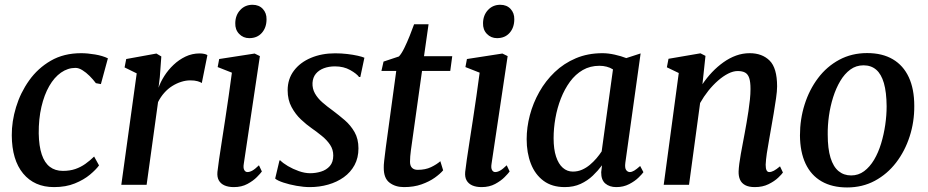

<svg xmlns="http://www.w3.org/2000/svg" viewBox="-20 -792 3978 823"><path d="M211.5 10Q127.5 10 79.2 -48.2Q31 -106.5 30.5 -212Q30 -271 48.8 -332.8Q67.5 -394.5 104.8 -447Q142 -499.5 197.8 -531.8Q253.5 -564 327.5 -564Q355 -564 387.5 -558.5Q420 -553 442.5 -542L412.5 -431.5L391 -435.5Q379 -451.5 364 -466.5Q349 -481.5 333.2 -491.2Q317.5 -501 303.5 -501Q270.5 -501 241.5 -480.8Q212.5 -460.5 191 -423Q169.5 -385.5 157.5 -333.8Q145.5 -282 146 -220Q147 -165.5 159 -129.8Q171 -94 193.8 -76.8Q216.5 -59.5 249.5 -59.5Q279.5 -59.5 302.8 -67.5Q326 -75.5 345.8 -89.5Q365.5 -103.5 383.5 -121L404.5 -83Q392 -65.5 365.8 -43.5Q339.5 -21.5 301 -5.8Q262.5 10 211.5 10Z M500 0 566 -477.5 514 -503 521 -539 650.5 -562.5 671.5 -550 665 -461 659.5 -416Q668 -440.5 684.5 -466.5Q701 -492.5 724 -514.2Q747 -536 775.2 -549.5Q803.5 -563 836 -563Q846 -563 855.5 -561Q865 -559 869 -555.5L845 -436Q840 -440 827.2 -443.8Q814.5 -447.5 795.5 -447.5Q776.5 -447.5 756.8 -441.2Q737 -435 718.2 -423.2Q699.5 -411.5 684 -394Q668.5 -376.5 657.5 -354.5L608.5 0Z M982.5 10Q959 10 942.5 2.8Q926 -4.5 918 -18.8Q910 -33 912 -55Q914 -74.5 919 -108.5Q924 -142.5 930.8 -186.2Q937.5 -230 945.2 -279.5Q953 -329 960.2 -380.5Q967.5 -432 974 -480.5L913 -504.5L919.5 -539L1071.5 -562.5L1094 -551.5L1025 -90Q1022 -72 1027 -63.2Q1032 -54.5 1040.5 -54.5Q1050.5 -54.5 1061.8 -60.8Q1073 -67 1090 -83.5L1102.5 -57Q1097 -49 1081.2 -33Q1065.5 -17 1040.5 -3.5Q1015.5 10 982.5 10ZM1048.5 -628.5Q1022.5 -628.5 1005 -646.8Q987.5 -665 988.5 -693Q989 -727 1009.8 -749.2Q1030.5 -771.5 1062.5 -771.5Q1090 -771.5 1106.5 -753.8Q1123 -736 1122.5 -709.5Q1122.5 -674 1102.5 -651.2Q1082.5 -628.5 1048.5 -628.5Z M1524.5 -462H1519Q1509 -476 1481 -491.8Q1453 -507.5 1416 -507.5Q1389.5 -507.5 1368.2 -499.5Q1347 -491.5 1334 -476Q1321 -460.5 1319.5 -436.5Q1318.5 -412 1330 -391.5Q1341.5 -371 1361.8 -353.2Q1382 -335.5 1406.5 -318Q1432.5 -298.5 1457.8 -276.8Q1483 -255 1499.8 -225.8Q1516.5 -196.5 1516.5 -156Q1516.5 -115.5 1499.8 -84.5Q1483 -53.5 1453.8 -32.5Q1424.5 -11.5 1387 -0.8Q1349.5 10 1308 10Q1282 10 1251 4.5Q1220 -1 1194.5 -9.5Q1169 -18 1159.5 -26.5L1178 -104.5H1181.5Q1192.5 -93 1214 -80.2Q1235.5 -67.5 1261 -58.5Q1286.5 -49.5 1309.5 -49.5Q1333.5 -49.5 1356.2 -56.5Q1379 -63.5 1393.8 -80.2Q1408.5 -97 1408.5 -125.5Q1408.5 -151 1395 -171.2Q1381.5 -191.5 1360 -209Q1338.5 -226.5 1315 -243Q1294 -257.5 1270.2 -279.8Q1246.5 -302 1229.8 -333Q1213 -364 1213 -405Q1213 -453.5 1239.8 -489Q1266.5 -524.5 1312.8 -544Q1359 -563.5 1416.5 -563.5Q1443 -563.5 1468.5 -560.5Q1494 -557.5 1513.8 -553Q1533.5 -548.5 1542 -544.5Z M1745.5 -177.5Q1743 -160 1741.2 -146.8Q1739.5 -133.5 1738.5 -122.2Q1737.5 -111 1737.5 -98.5Q1737.5 -81.5 1746 -72.8Q1754.5 -64 1770.5 -64Q1803.5 -64 1827.5 -75.5Q1851.5 -87 1867.5 -101L1879.5 -62Q1867 -47 1843.5 -30.2Q1820 -13.5 1787 -1.8Q1754 10 1711.5 10Q1674.5 10 1649.5 -9.2Q1624.5 -28.5 1625 -73.5Q1625 -78.5 1625.2 -85.5Q1625.5 -92.5 1626.8 -103Q1628 -113.5 1629.8 -127.8Q1631.5 -142 1634 -162L1678.5 -488H1615L1624 -528L1690 -550Q1701 -561.5 1713 -586Q1725 -610.5 1736.2 -638.5Q1747.5 -666.5 1755 -688H1817L1797.5 -551H1918.5L1910 -488H1789Z M2044.5 10Q2021 10 2004.5 2.8Q1988 -4.5 1980 -18.8Q1972 -33 1974 -55Q1976 -74.5 1981 -108.5Q1986 -142.5 1992.8 -186.2Q1999.5 -230 2007.2 -279.5Q2015 -329 2022.2 -380.5Q2029.5 -432 2036 -480.5L1975 -504.5L1981.5 -539L2133.5 -562.5L2156 -551.5L2087 -90Q2084 -72 2089 -63.2Q2094 -54.5 2102.5 -54.5Q2112.5 -54.5 2123.8 -60.8Q2135 -67 2152 -83.5L2164.5 -57Q2159 -49 2143.2 -33Q2127.5 -17 2102.5 -3.5Q2077.5 10 2044.5 10ZM2110.5 -628.5Q2084.5 -628.5 2067 -646.8Q2049.5 -665 2050.5 -693Q2051 -727 2071.8 -749.2Q2092.5 -771.5 2124.5 -771.5Q2152 -771.5 2168.5 -753.8Q2185 -736 2184.5 -709.5Q2184.5 -674 2164.5 -651.2Q2144.5 -628.5 2110.5 -628.5Z M2660.5 -94.5Q2657.5 -72 2664 -63.2Q2670.5 -54.5 2679.5 -54.5Q2688.5 -54.5 2698.8 -60.8Q2709 -67 2724 -80.5L2738 -54Q2733 -46.5 2717.2 -31Q2701.5 -15.5 2677 -2.8Q2652.5 10 2621.5 10Q2592.5 10 2574.5 -5.5Q2556.5 -21 2557 -54L2560.5 -83.5Q2543.5 -60.5 2521 -39Q2498.5 -17.5 2468.8 -3.8Q2439 10 2401 10Q2346 10 2309.8 -17Q2273.5 -44 2255.5 -90.5Q2237.5 -137 2237.5 -195.5Q2237.5 -246 2251.2 -298.2Q2265 -350.5 2291.8 -398Q2318.5 -445.5 2357.8 -483Q2397 -520.5 2448.2 -542.2Q2499.5 -564 2562.5 -564Q2586.5 -564 2614.8 -557.8Q2643 -551.5 2664.5 -543L2726 -563ZM2607.5 -494.5Q2595 -502.5 2580.2 -506.2Q2565.5 -510 2549.5 -510Q2509.5 -510 2478 -491.8Q2446.5 -473.5 2423.2 -441.8Q2400 -410 2384.2 -369.8Q2368.5 -329.5 2360.8 -285.8Q2353 -242 2353 -199.5Q2353 -152.5 2363.5 -120.8Q2374 -89 2392.5 -72.8Q2411 -56.5 2435.5 -56.5Q2456.5 -56.5 2474.8 -64.5Q2493 -72.5 2508.5 -85.5Q2524 -98.5 2536.8 -113.5Q2549.5 -128.5 2559 -143Z M2991 -431Q3009.5 -458.5 3032.2 -482.5Q3055 -506.5 3081 -525Q3107 -543.5 3135.2 -553.8Q3163.5 -564 3193.5 -564Q3247 -564 3279 -532.2Q3311 -500.5 3311 -421.5Q3311 -401.5 3306.5 -370.5Q3302 -339.5 3296.5 -306.5Q3291 -273.5 3286 -246Q3282 -220.5 3276.5 -191.5Q3271 -162.5 3267 -135Q3263 -107.5 3262 -86Q3262 -69 3266 -61.8Q3270 -54.5 3277 -54.5Q3286.5 -54.5 3297.2 -60.2Q3308 -66 3323.5 -79L3336 -52.5Q3331.5 -45.5 3315.5 -30.2Q3299.5 -15 3274.2 -2.5Q3249 10 3215.5 10Q3189.5 10 3174 1.5Q3158.5 -7 3152 -22Q3145.5 -37 3146 -57Q3146.5 -71 3149 -90.5Q3151.5 -110 3155.5 -132Q3159.5 -154 3163.8 -176.8Q3168 -199.5 3172 -220.5Q3176 -242 3180.2 -266.2Q3184.5 -290.5 3188.2 -315.8Q3192 -341 3194.5 -365.2Q3197 -389.5 3197 -410.5Q3197 -441 3191.5 -457.5Q3186 -474 3174 -480.8Q3162 -487.5 3142 -487.5Q3123 -487.5 3101.2 -476.5Q3079.5 -465.5 3057.8 -446.5Q3036 -427.5 3016.2 -402.8Q2996.5 -378 2981 -350.5L2933.5 0H2825L2889.5 -479L2838.5 -503.5L2845.5 -540L2982.5 -563.5L3004 -552.5Z M3697 -564.5Q3762 -564.5 3807 -538Q3852 -511.5 3875.5 -461Q3899 -410.5 3899 -338Q3899.5 -270 3879.2 -207.2Q3859 -144.5 3821.2 -95.2Q3783.5 -46 3730.2 -17.2Q3677 11.5 3611 11.5Q3547 11.5 3501.8 -14.5Q3456.5 -40.5 3433 -90.5Q3409.5 -140.5 3409 -211.5Q3409 -281 3429 -344.2Q3449 -407.5 3486.5 -457.2Q3524 -507 3577.5 -535.8Q3631 -564.5 3697 -564.5ZM3681.5 -512Q3649.5 -512 3624.8 -493.8Q3600 -475.5 3581.8 -444.8Q3563.5 -414 3551.2 -375.2Q3539 -336.5 3533.2 -295.2Q3527.5 -254 3528 -215.5Q3528 -154.5 3540 -115.8Q3552 -77 3574.5 -58.5Q3597 -40 3628.5 -40Q3659.5 -40 3684 -58.2Q3708.5 -76.5 3726.8 -107.2Q3745 -138 3756.8 -176.8Q3768.5 -215.5 3774.5 -256.5Q3780.5 -297.5 3780.5 -336.5Q3780 -397 3768.8 -435.8Q3757.5 -474.5 3735.8 -493.2Q3714 -512 3681.5 -512Z"/></svg>

Font: Merriweather 28pt Medium
Style: Italic
Weight: 500
Italic angle: -7.8°
Version: Version 2.101